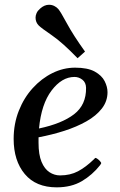

<svg xmlns="http://www.w3.org/2000/svg" viewBox="-20 -783 512 817"><path d="M437.5 -390.6Q437.5 -352.1 413.3 -321Q389.2 -290 347.7 -266.6Q306.2 -243.2 253.7 -226.3Q201.2 -209.5 144 -198.7Q144 -193.4 144 -187.5Q144 -181.6 144 -175.8Q144 -125 156.7 -94.5Q169.4 -64 190.4 -50.3Q211.4 -36.6 235.4 -36.6Q278.8 -36.6 312 -54.2Q345.2 -71.8 379.4 -105Q381.8 -107.9 384.3 -110.1Q386.7 -112.3 390.1 -109.9Q395.5 -106.9 400.1 -102.8Q404.8 -98.6 408.2 -93.8Q409.2 -92.3 409.9 -91.3Q410.6 -90.3 410.6 -89.4Q410.6 -86.9 408.7 -84.7Q406.7 -82.5 405.8 -80.1Q373 -38.6 328.4 -12.2Q283.7 14.2 221.2 14.2Q132.8 14.2 85.4 -42.5Q38.1 -99.1 38.1 -191.9Q38.1 -256.3 60.1 -311.8Q82 -367.2 119.4 -408.2Q156.7 -449.2 203.4 -472.2Q250 -495.1 299.3 -495.1Q353 -495.1 383.1 -478.5Q413.1 -461.9 425.3 -437.7Q437.5 -413.6 437.5 -390.6ZM296.9 -455.6Q243.2 -455.6 199.5 -397.9Q155.8 -340.3 146 -236.3Q243.2 -256.8 295.2 -296.9Q347.2 -336.9 346.2 -409.2Q345.7 -432.1 330.6 -443.8Q315.4 -455.6 296.9 -455.6ZM310.1 -535.2Q245.6 -602.1 200.7 -632.8Q155.8 -663.6 145 -674.3Q131.3 -688 131.3 -708Q131.3 -717.3 135.7 -727.3Q140.1 -737.3 150.9 -746.6Q168.9 -762.7 188.5 -762.7Q200.7 -762.7 210.9 -757.6Q221.2 -752.4 227.5 -745.1Q237.3 -734.4 264.6 -683.6Q292 -632.8 341.8 -563.5Z"/></svg>

Font: Gelasio
Style: Italic
Weight: 400
Italic angle: -8.5°
Designer: Eben Sorkin
Foundry: Eben Sorkin
Version: Version 1.008